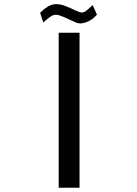

<svg xmlns="http://www.w3.org/2000/svg" viewBox="-20 -878 640 898"><path d="M352 -725V0H254.5V-725ZM310 -784 294 -791.5Q272 -801.5 260.8 -805.2Q249.5 -809 241 -809Q228.5 -809 214 -798.8Q199.5 -788.5 182.5 -772.5L167.5 -818.5Q186 -836.5 204.2 -847.5Q222.5 -858.5 243 -858.5Q258 -858.5 272 -854.5Q286 -850.5 311 -839.5L324.5 -833Q328 -831.5 337.8 -827.2Q347.5 -823 353 -821.2Q358.5 -819.5 362.5 -819.5Q372.5 -819.5 381.5 -826.2Q390.5 -833 413.5 -854L433.5 -809.5Q416.5 -790 395 -779.2Q373.5 -768.5 355.5 -768.5Q346.5 -768.5 337 -772Q327.5 -775.5 310 -784Z"/></svg>

Font: JuliaMono MediumItalic
Style: Regular
Weight: 500
Italic angle: -9°
Monospace: yes
Designer: cormullion
Foundry: corm
Version: Version 0.049; ttfautohint (v1.8.4)